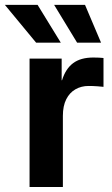

<svg xmlns="http://www.w3.org/2000/svg" viewBox="-66 -751 451 771"><path d="M52.7 0V-515.6H181.6V-428.7H183.1Q197.3 -474.6 227.5 -497.3Q257.8 -520 308.6 -520Q320.8 -520 331.3 -519.5Q341.8 -519 349.6 -518.1V-402.3Q342.3 -403.3 325.2 -404.5Q308.1 -405.8 289.6 -405.8Q260.3 -405.8 236.8 -392.3Q213.4 -378.9 200 -352.3Q186.5 -325.7 186.5 -285.6V0ZM243.7 -579.6 151.4 -731.4H275.4L339.8 -579.6ZM79.1 -579.6 -46.4 -731.4H85L178.2 -579.6Z"/></svg>

Font: Inter Cardless Display
Style: Bold
Weight: 700
Designer: Rasmus Andersson
Foundry: rsms
Version: Version 4.001;git-9221beed3